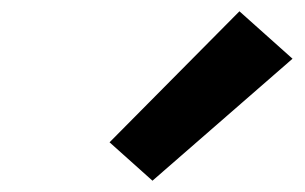

<svg xmlns="http://www.w3.org/2000/svg" viewBox="-20 -844 540 340"><path d="M250 -524 174 -592 404 -824 498 -740Z"/></svg>

Font: Iosevka Extrabold
Style: Italic
Weight: 800
Italic angle: -9°
Monospace: yes
Designer: Belleve Invis
Foundry: Belleve Invis
Version: Version 32.5.0; ttfautohint (v1.8.4)